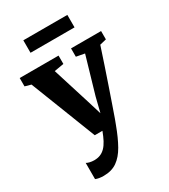

<svg xmlns="http://www.w3.org/2000/svg" viewBox="-239 -863 1077 1226"><g transform="rotate(-30 300.0 -250.0)"><path d="M152.5 253.5Q134 253.5 118.8 250.8Q103.5 248 93.5 243.5V124Q100.5 129 116.5 133Q132.5 137 150 137Q175.5 137 195.5 128.8Q215.5 120.5 231.8 103.8Q248 87 261.8 61Q275.5 35 288.5 0H232L44 -482L-0.5 -494.5V-556H286V-494.5L215.5 -482.5L300.5 -211.5L333.5 -103.5L360.5 -212L439.5 -483L378 -494.5V-556H599.5V-494.5L551.5 -483Q531 -420.5 508.5 -353.5Q486 -286.5 464.5 -224Q443 -161.5 425.2 -110.2Q407.5 -59 395.8 -26.2Q384 6.5 381 13Q352.5 90 322 143.8Q291.5 197.5 251.5 225.5Q211.5 253.5 152.5 253.5ZM464.5 -753V-661H140V-753Z"/></g></svg>

Font: Merriweather ExtraBold
Style: Regular
Weight: 800
Version: Version 2.100